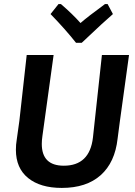

<svg xmlns="http://www.w3.org/2000/svg" viewBox="-20 -913 662 942"><path d="M508 -893 534 -844Q495 -811 381 -703H353Q300 -770 228 -844L267 -893H279Q336 -844 375 -800Q409 -830 495 -893ZM613 -643 568 -317 557 -233Q544 -116 474 -53.5Q404 9 283 9Q178 9 118 -39.5Q58 -88 58 -178Q58 -204 62 -227L75 -320L111 -643H243L188 -245Q185 -224 185 -207Q185 -100 293 -100Q420 -100 436 -238L480 -643Z"/></svg>

Font: Alegreya Sans
Style: Bold Italic
Weight: 700
Italic angle: -7°
Designer: Juan Pablo del Peral
Foundry: Huerta Tipografica
Version: Version 2.007